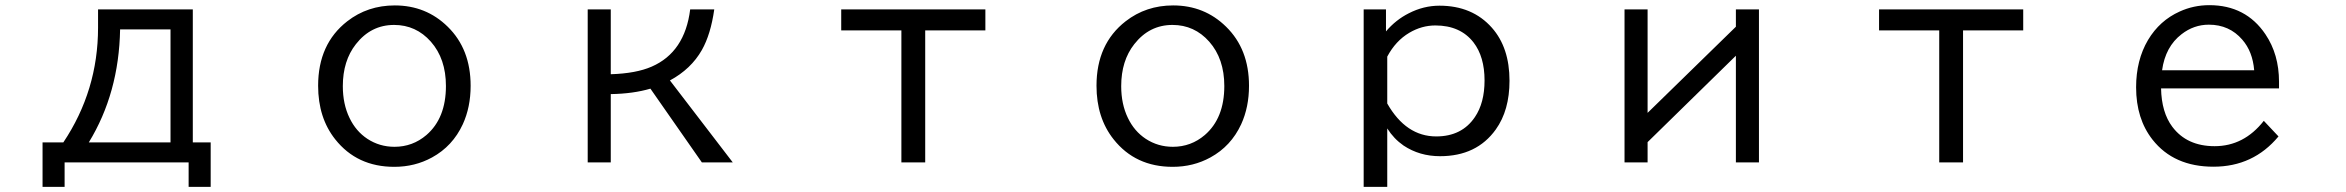

<svg xmlns="http://www.w3.org/2000/svg" viewBox="-20 -601 9040 740"><path d="M357.9 -564.9H723.1V-52.2H792V119.1H707V24.9H229V119.1H144V-52.2H224.1Q357.9 -252 357.9 -494.6ZM637.2 -487.8H442.9Q438.5 -242.2 322.3 -52.2H637.2Z M1501.5 -580.1Q1622.1 -580.1 1705.6 -498Q1793.9 -411.6 1793.9 -270.5Q1793.9 -188 1763.7 -122.1Q1724.6 -37.6 1645 5.9Q1579.1 42 1499.5 42Q1356 42 1272 -64Q1206.1 -147 1206.1 -270.5Q1206.1 -431.6 1318.4 -519Q1397 -580.1 1501.5 -580.1ZM1499 -504.9Q1409.7 -504.9 1351.6 -430.7Q1301.3 -366.7 1301.3 -269Q1301.3 -199.7 1327.1 -146.5Q1351.6 -95.2 1396 -65.9Q1442.9 -35.2 1500.5 -35.2Q1570.3 -35.2 1623.5 -80.6Q1698.7 -145.5 1698.7 -269.5Q1698.7 -374.5 1640.6 -440.4Q1583.5 -504.9 1499 -504.9Z M2245.1 -564.9H2334V-314.9Q2431.6 -317.9 2491.7 -344.2Q2619.6 -399.9 2640.1 -564.9H2732.9Q2719.2 -468.3 2685.1 -408.2Q2643.6 -335 2562 -291L2804.2 24.9H2685.1L2486.8 -259.3Q2420.4 -239.7 2334 -238.3V24.9H2245.1Z M3222.2 -564.9H3777.8V-483.9H3545.9V24.9H3454.1V-483.9H3222.2Z M4501.5 -580.1Q4622.1 -580.1 4705.6 -498Q4793.9 -411.6 4793.9 -270.5Q4793.9 -188 4763.7 -122.1Q4724.6 -37.6 4645 5.9Q4579.1 42 4499.5 42Q4356 42 4272 -64Q4206.1 -147 4206.1 -270.5Q4206.1 -431.6 4318.4 -519Q4397 -580.1 4501.5 -580.1ZM4499 -504.9Q4409.7 -504.9 4351.6 -430.7Q4301.3 -366.7 4301.3 -269Q4301.3 -199.7 4327.1 -146.5Q4351.6 -95.2 4396 -65.9Q4442.9 -35.2 4500.5 -35.2Q4570.3 -35.2 4623.5 -80.6Q4698.7 -145.5 4698.7 -269.5Q4698.7 -374.5 4640.6 -440.4Q4583.5 -504.9 4499 -504.9Z M5321.8 -564.9V-480Q5359.4 -524.4 5409.7 -549.8Q5466.8 -579.1 5527.8 -579.1Q5654.8 -579.1 5730 -494.1Q5797.9 -417.5 5797.9 -289.6Q5797.9 -175.8 5745.1 -102.1Q5671.4 1 5530.3 1Q5451.2 1 5389.6 -40Q5352.1 -65.9 5326.7 -106V119.1H5235.8V-564.9ZM5326.7 -202.1Q5398.9 -75.2 5515.6 -75.2Q5614.3 -75.2 5664.6 -149.9Q5701.7 -204.6 5701.7 -291Q5701.7 -382.3 5659.2 -437.5Q5608.4 -502.9 5512.2 -502.9Q5459.5 -502.9 5411.6 -474.6Q5358.9 -443.4 5326.7 -382.8Z M6241.2 -564.9H6330.1V-166L6670.4 -498V-564.9H6759.3V24.9H6670.4V-386.2L6330.1 -53.2V24.9H6241.2Z M7222.2 -564.9H7777.8V-483.9H7545.9V24.9H7454.1V-483.9H7222.2Z M8763.7 -260.3H8309.1Q8311 -167.5 8352.5 -112.3Q8408.7 -37.6 8515.6 -37.6Q8628.4 -37.6 8705.1 -135.3L8761.7 -75.2Q8664.6 41.5 8511.2 41.5Q8358.4 41.5 8276.4 -62.5Q8212.9 -143.1 8212.9 -264.6Q8212.9 -369.1 8258.8 -446.8Q8303.7 -522 8380.9 -556.6Q8434.6 -581.1 8495.1 -581.1Q8635.7 -581.1 8711.4 -468.8Q8763.7 -391.1 8763.7 -286.1ZM8668 -330.1Q8662.1 -402.3 8622.1 -448.2Q8572.3 -505.9 8493.2 -505.9Q8435.5 -505.9 8388.2 -469.2Q8325.7 -421.4 8313 -330.1Z"/></svg>

Font: FORM UDPGothic
Style: Regular
Weight: 400
Foundry: Pronama LLC
Version: Version 1.05101